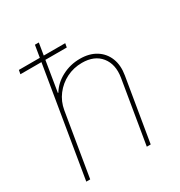

<svg xmlns="http://www.w3.org/2000/svg" viewBox="-171 -848 910 968"><g transform="rotate(-30 284.0 -363.5)"><path d="M134.9 -366.5 73.9 0H51.1L171.9 -727.3H194.6L150.6 -458.8H153.4Q179 -501.4 227.5 -527Q275.9 -552.6 332.4 -552.6Q387.1 -552.6 425.1 -528.8Q463.1 -505 479.8 -463.1Q496.4 -421.2 487.2 -366.5L426.1 0H403.4L464.5 -366.5Q476.2 -438.9 439.8 -484.4Q403.4 -529.8 331 -529.8Q282.7 -529.8 240.9 -508.9Q199.2 -487.9 171 -451Q142.8 -414.1 134.9 -366.5ZM34.1 -634.9 38.4 -657.7H308.2L304 -634.9Z"/></g></svg>

Font: Inter UI Thin
Style: Italic
Weight: 100
Italic angle: -9.39999°
Designer: Rasmus Andersson
Foundry: rsms
Version: 3.2;8d6f07862